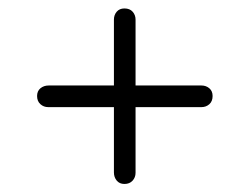

<svg xmlns="http://www.w3.org/2000/svg" viewBox="-20 -574 606 466"><path d="M70 -341Q70 -353 78.2 -359.8Q86.5 -366.5 98 -366.5H469Q480 -366.5 488 -359.8Q496 -353 496 -341Q496 -328 488 -321Q480 -314 469 -314H97Q86 -314 78 -321.2Q70 -328.5 70 -341ZM282 -127.5Q270 -127.5 263.2 -135.8Q256.5 -144 256.5 -155.5V-526.5Q256.5 -537.5 263.2 -545.5Q270 -553.5 282 -553.5Q295 -553.5 302 -545.5Q309 -537.5 309 -526.5V-154.5Q309 -143.5 301.8 -135.5Q294.5 -127.5 282 -127.5Z"/></svg>

Font: Fraunces 9pt SuperSoft Light
Style: Regular
Weight: 300
Version: Version 1.000;[b76b70a41]